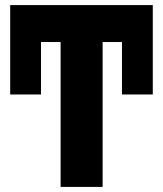

<svg xmlns="http://www.w3.org/2000/svg" viewBox="-20 -734 640 754"><path d="M459 -363V-714H580V-363ZM20 -363V-714H141V-363ZM218 0V-569H20V-714H580V-569H383V0Z"/></svg>

Font: Noto Sans Mono Extra
Style: Regular
Weight: 800
Designer: Monotype Design Team
Foundry: Monotype Imaging Inc.
Version: Version 1.900